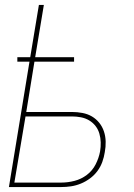

<svg xmlns="http://www.w3.org/2000/svg" viewBox="-20 -755 540 775"><path d="M16 0 99 -506H50V-524H102L137 -735H157L122 -524H279V-506H119L86 -303H271Q292 -303 313 -299Q334 -295 351 -285Q368 -275 380.5 -259.5Q393 -244 399.5 -224.5Q406 -205 406.5 -183.5Q407 -162 403 -141Q400 -121 393 -101.5Q386 -82 373.5 -65Q361 -48 343.5 -35Q326 -22 306.5 -14Q287 -6 267 -3Q247 0 227 0ZM38 -18H227Q254 -18 281 -25Q308 -32 330.5 -49Q353 -66 366 -91.5Q379 -117 384 -144Q387 -162 386.5 -180.5Q386 -199 381 -216Q376 -233 365.5 -246.5Q355 -260 340 -269Q325 -278 307 -281.5Q289 -285 271 -285H83Z"/></svg>

Font: Iosevka Curly Thin Oblique
Style: Regular
Weight: 100
Italic angle: -9°
Monospace: yes
Designer: Belleve Invis
Foundry: Belleve Invis
Version: Version 11.1.0; ttfautohint (v1.8.3)